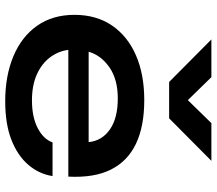

<svg xmlns="http://www.w3.org/2000/svg" viewBox="-66 -732 811 718"><g transform="rotate(90 339.0 -373.5)"><path d="M513 -165H639Q631 -114 596.5 -74Q562 -34 503 -11Q444 12 359 12Q264 12 191 -18.5Q118 -49 77 -107Q36 -165 36 -247Q36 -329 76 -387.5Q116 -446 187.5 -477Q259 -508 355 -508Q453 -508 518 -477Q583 -446 614.5 -383.5Q646 -321 641 -224H167Q172 -186 195.5 -155Q219 -124 259.5 -106Q300 -88 356 -88Q418 -88 459.5 -109.5Q501 -131 513 -165ZM349 -409Q277 -409 232 -377.5Q187 -346 174 -300H512Q507 -350 464.5 -379.5Q422 -409 349 -409ZM396 -629H314L441 -759H582L423 -601H287L128 -759H269Z"/></g></svg>

Font: Syne
Style: Bold
Weight: 700
Designer: Lucas Descroix
Foundry: Bonjour Monde
Version: Version 2.200